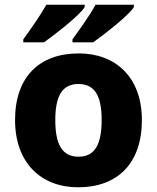

<svg xmlns="http://www.w3.org/2000/svg" viewBox="-20 -786 667 816"><path d="M549 -756V-766H386C362 -721 316 -657 288 -619V-606H376C426 -642 528 -721 549 -756ZM340 -756V-766H177C152 -721 107 -657 79 -619V-606H167C217 -642 319 -721 340 -756ZM583 -276C583 -458 471 -559 315 -559C146 -559 44 -458 44 -276C44 -92 156 10 312 10C480 10 583 -92 583 -276ZM215 -276C215 -377 244 -429 313 -429C384 -429 412 -377 412 -276C412 -174 384 -120 314 -120C243 -120 215 -174 215 -276Z"/></svg>

Font: Noto Sans Bengali UI ExtraBold
Style: Regular
Weight: 800
Designer: Jelle Bosma - Monotype Design Team
Foundry: Monotype Imaging Inc.
Version: Version 2.003